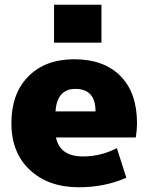

<svg xmlns="http://www.w3.org/2000/svg" viewBox="-20 -780 631 810"><path d="M208 -600V-760H408V-600ZM214 -310H383Q383 -405 298 -405Q221 -405 214 -310ZM216 -200Q233 -120 330 -120Q405 -120 473 -155L513 -30Q421 10 313 10Q184 10 106 -63Q28 -136 28 -260Q28 -385 99.5 -457.5Q171 -530 293 -530Q418 -530 488 -459.5Q558 -389 558 -260Q558 -233 553 -200Z"/></svg>

Font: M PLUS 1p Black
Style: Regular
Weight: 900
Version: Version 1.061